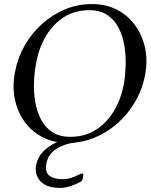

<svg xmlns="http://www.w3.org/2000/svg" viewBox="-20 -691 742 943"><path d="M431 -671Q501 -671 555 -643Q609 -615 644.5 -565.5Q680 -516 693 -453Q706 -390 692 -320Q678 -249 642.5 -189Q607 -129 555.5 -84Q504 -39 442 -14Q380 11 314 11Q244 11 189.5 -17Q135 -45 100 -94Q65 -143 52.5 -206Q40 -269 54 -339Q67 -408 101.5 -468Q136 -528 186.5 -573.5Q237 -619 299.5 -645Q362 -671 431 -671ZM418 -641Q349 -641 296 -608Q243 -575 207.5 -517Q172 -459 158 -384Q149 -339 147 -288.5Q145 -238 153 -190.5Q161 -143 181.5 -104Q202 -65 237 -42Q272 -19 325 -19Q396 -19 449.5 -52.5Q503 -86 538 -143.5Q573 -201 588 -275Q595 -316 597 -365Q599 -414 591.5 -462.5Q584 -511 564 -551.5Q544 -592 508.5 -616.5Q473 -641 418 -641ZM361 -7Q362 -5 363 -2Q364 1 363 3Q362 9 351 9Q347 9 327 12.5Q307 16 282 26.5Q257 37 236 57Q215 77 208 111Q200 153 221.5 171Q243 189 289 189Q311 189 331 182Q351 175 365 168Q379 161 383 161Q391 161 389 172L386 187Q384 197 377 201Q320 232 275 232Q227 232 199.5 215.5Q172 199 162 173.5Q152 148 157 121Q165 81 191.5 54Q218 27 250.5 11.5Q283 -4 310 -10.5Q337 -17 347 -17Q358 -17 360 -9Z"/></svg>

Font: Young Serif Light
Style: Italic
Weight: 300
Italic angle: -10.979°
Designer: Bastien Sozeau
Foundry: NBR — Bastien Sozeau
Version: Version 5.001